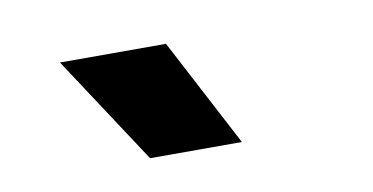

<svg xmlns="http://www.w3.org/2000/svg" viewBox="-36 -882 672 346"><g transform="rotate(-10 300.0 -709.0)"><path d="M216 -610 86 -808H280L384 -610Z"/></g></svg>

Font: Encode Sans Condensed Condensed Black
Style: Regular
Weight: 900
Width: 3
Designer: Multiple Designers
Foundry: Impallari Type
Version: Version 3.000; ttfautohint (v1.8.3) -l 8 -r 50 -G 200 -x 14 